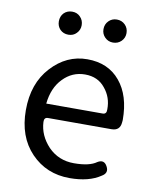

<svg xmlns="http://www.w3.org/2000/svg" viewBox="-87 -832 727 911"><g transform="rotate(10 277.0 -377.0)"><path d="M311 13Q199 13 125 -64Q51 -141 51 -269Q51 -398 124 -477Q197 -557 297 -557Q398 -557 455 -488Q512 -420 512 -302L511 -291Q508 -250 467 -250H161Q142 -250 143 -228Q146 -163 195 -111Q245 -60 319 -60Q394 -60 428 -85Q458 -103 474 -73Q491 -43 460 -25Q404 13 311 13ZM141 -316H413Q432 -316 431 -339Q432 -397 396 -440Q361 -484 299 -484Q237 -484 193 -438Q149 -393 141 -316ZM147 -672Q132 -688 132 -711Q132 -735 147 -751Q163 -767 187 -767Q211 -767 226 -751Q242 -735 242 -711Q242 -688 226 -672Q211 -656 187 -656Q163 -656 147 -672ZM402 -656Q379 -656 363 -672Q347 -688 347 -711Q347 -735 363 -751Q379 -767 402 -767Q426 -767 442 -751Q458 -735 458 -711Q458 -688 442 -672Q426 -656 402 -656Z"/></g></svg>

Font: Swei Gothic CJK TC Regular
Style: Regular
Weight: 400
Version: Version 2.129